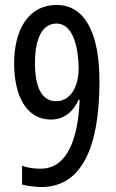

<svg xmlns="http://www.w3.org/2000/svg" viewBox="-20 -744 469 774"><path d="M381 -417C381 -614 320 -724 209 -724C92 -724 37 -621 37 -488C37 -362 84 -262 185 -262C236 -262 275 -292 297 -342H301C296 -198 257 -64 144 -64C114 -64 90 -68 69 -76V0C88 5 122 10 146 10C310 10 381 -150 381 -417ZM208 -649C281 -649 297 -534 297 -467C297 -401 268 -336 206 -336C150 -336 121 -389 121 -490C121 -597 155 -649 208 -649Z"/></svg>

Font: Noto Sans Arabic ExtCond
Style: Regular
Weight: 400
Width: 2
Designer: Monotype Design Team, Nadine Chahine, Nizar Qandah and Khaled Hosny
Foundry: Monotype Imaging Inc.
Version: Version 2.012